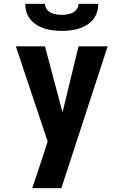

<svg xmlns="http://www.w3.org/2000/svg" viewBox="-20 -760 640 995"><path d="M147 215Q163 168 178.5 121.5Q194 75 209 29L227 -27L62 -520H213L304 -178L387 -520H538L298 215ZM300 -600Q278 -600 256 -602.5Q234 -605 212.5 -611.5Q191 -618 172 -629.5Q153 -641 138.5 -658Q124 -675 117.5 -696.5Q111 -718 111 -740H213Q213 -725 221.5 -713Q230 -701 243 -694.5Q256 -688 270.5 -685.5Q285 -683 300 -683Q315 -683 329.5 -685.5Q344 -688 357 -694.5Q370 -701 378.5 -713Q387 -725 387 -740H489Q489 -718 482.5 -696.5Q476 -675 461.5 -658Q447 -641 428 -629.5Q409 -618 387.5 -611.5Q366 -605 344 -602.5Q322 -600 300 -600Z"/></svg>

Font: Iosevka Aile Heavy
Style: Regular
Weight: 900
Designer: Belleve Invis
Foundry: Belleve Invis
Version: Version 31.1.0; ttfautohint (v1.8.4)